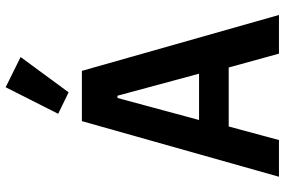

<svg xmlns="http://www.w3.org/2000/svg" viewBox="-184 -824 1008 680"><g transform="rotate(-90 320.0 -484.0)"><path d="M470 0 421 -178H212L164 0H34L231 -698H409L607 0ZM399 -283 321 -572H313L235 -283ZM333 -745 257 -782 351 -968 458 -915Z"/></g></svg>

Font: Writer SemiBold
Style: Regular
Weight: 600
Monospace: yes
Designer: Mike Abbink, Paul van der Laan, Pieter van Rosmalen
Foundry: Bold Monday
Version: Version 2.001 2020